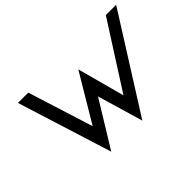

<svg xmlns="http://www.w3.org/2000/svg" viewBox="-102 -853 1145 1145"><g transform="rotate(-45 470.0 -280.5)"><path d="M112 -580 300 19 477 -270 562 19 940 -580H853L589 -167L508 -467L329 -167L199 -580Z"/></g></svg>

Font: Charger Pro
Style: BdExtObl
Weight: 700
Designer: Jasper
Foundry: Cannot Into Space Fonts
Version: Version 1.09